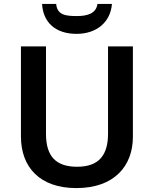

<svg xmlns="http://www.w3.org/2000/svg" viewBox="-20 -951 787 981"><path d="M552 -931H478C471 -879 421 -869 372 -869C314 -869 272 -875 267 -931H195C200 -838 262 -778 371 -778C476 -778 545 -840 552 -931ZM659 -252V-714H532V-268C532 -158 485 -99 374 -99C268 -99 215 -150 215 -267V-714H87V-254C87 -95 185 10 370 10C565 10 659 -104 659 -252Z"/></svg>

Font: Noto Sans Sinhala SemiBold
Style: Regular
Weight: 600
Designer: Jelle Bosma - Monotype Design Team
Foundry: Monotype Imaging Inc.
Version: Version 2.006